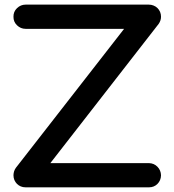

<svg xmlns="http://www.w3.org/2000/svg" viewBox="-20 -801 743 821"><path d="M89.4 -781.2H616.7Q627 -781.2 636.7 -777.3Q646.5 -773.4 653.3 -766.6Q660.2 -759.8 664.6 -750Q668.5 -740.2 668.5 -729.5Q668.5 -713.4 658.7 -699.2L195.3 -103.5H616.7Q638.7 -103 653.3 -87.9Q668 -72.8 668.5 -51.3Q668 -29.3 653.3 -14.6Q638.7 0 617.2 0H89.4Q78.1 0 68.8 -3.9Q59.6 -7.8 52.7 -14.6Q45.9 -21.5 41.5 -31.2Q37.6 -40.5 37.6 -51.8Q38.1 -70.3 48.3 -84L510.7 -677.7H89.4Q68.4 -677.7 52.7 -692.9Q37.1 -708 37.6 -729.5Q37.1 -751 52.7 -766.1Q68.4 -781.2 89.4 -781.2Z"/></svg>

Font: Comfortaa
Style: Bold
Weight: 700
Designer: Johan Aakerlund
Foundry: Johan Aakerlund
Version: Version 2.001; ttfautohint (v1.4.1)